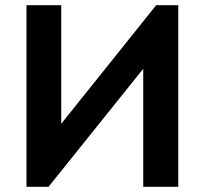

<svg xmlns="http://www.w3.org/2000/svg" viewBox="-20 -720 789 740"><path d="M82 -700H216V-243L582 -700H667V0H532V-455L167 0H82Z"/></svg>

Font: Tilda Sans Bold
Style: Regular
Weight: 700
Designer: ParaType Ltd
Foundry: ParaType Ltd
Version: Version 1.009